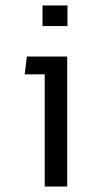

<svg xmlns="http://www.w3.org/2000/svg" viewBox="-20 -680 336 700"><path d="M226 -585V-660H135V-585ZM225 -474H78L70 -409H143V0H225Z"/></svg>

Font: Kanit Light
Style: Regular
Weight: 300
Designer: Katatrad Team
Foundry: CadsonDemak
Version: Version 1.000;PS 001.000;hotconv 1.0.88;makeotf.lib2.5.64775